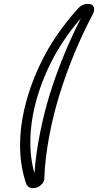

<svg xmlns="http://www.w3.org/2000/svg" viewBox="-20 -878 500 978"><path d="M205.6 34C209.9 -114 246.4 -276 281.2 -390C325 -533 386.5 -682 454 -808C464.8 -830 461.3 -858 431.3 -858H425.3C409.3 -858 393.5 -852 378.6 -836C318.1 -769 266.7 -699 224.7 -627C132.5 -466 31.6 -195 110.7 50C113.7 60 120.5 80 145.5 80H152.5C175.5 80 204.6 57 205.6 34ZM392.3 -786C329.7 -663 272.5 -525 231.2 -390C199.1 -285 164.1 -128 155.5 5C92.3 -220 183.2 -465 268.4 -613C302.5 -672 345.8 -732 392.3 -786Z"/></svg>

Font: DIN Rundschrift
Style: EngKontKu
Weight: 400
Width: 3
Version: Version 1.027